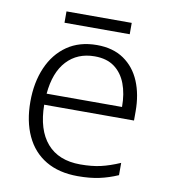

<svg xmlns="http://www.w3.org/2000/svg" viewBox="-77 -724 706 800"><g transform="rotate(10 276.0 -324.0)"><path d="M290 -542Q358 -542 404 -510.5Q450 -479 473 -424Q496 -369 496 -298V-259H116Q117 -153 166 -96.5Q215 -40 307 -40Q356 -40 393 -48.5Q430 -57 474 -76V-24Q435 -7 395.5 1.5Q356 10 305 10Q225 10 169.5 -23Q114 -56 85.5 -117.5Q57 -179 57 -262Q57 -343 84.5 -406.5Q112 -470 164 -506Q216 -542 290 -542ZM289 -494Q216 -494 171 -445.5Q126 -397 118 -306H437Q437 -362 421 -404Q405 -446 372.5 -470Q340 -494 289 -494ZM416 -658V-610H140V-658Z"/></g></svg>

Font: Noto Sans Thai Light
Style: Regular
Weight: 300
Designer: Monotype Design Team
Foundry: Monotype Imaging Inc.
Version: Version 2.001